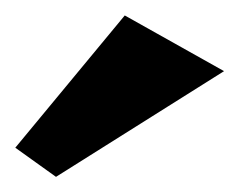

<svg xmlns="http://www.w3.org/2000/svg" viewBox="-20 -822 313 251"><path d="M272.9 -729 53.2 -590.8 0 -628.9 143.1 -801.8Z"/></svg>

Font: Peralta
Style: Regular
Weight: 400
Designer: Astigmatic (AOETI)
Foundry: Astigmatic (AOETI)
Version: Version 1.000